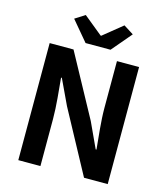

<svg xmlns="http://www.w3.org/2000/svg" viewBox="-136 -1069 1022 1174"><g transform="rotate(15 374.5 -482.0)"><path d="M91 0H231V-297C231 -382 220 -475 213 -555H218L293 -396L507 0H657V-741H517V-445C517 -361 529 -263 536 -186H531L457 -346L242 -741H91ZM303 -798H461L568 -924L505 -964L384 -866H380L260 -964L197 -924Z"/></g></svg>

Font: Source Han Sans CN
Style: Bold
Weight: 700
Designer: Ryoko NISHIZUKA 西塚涼子 (kana, bopomofo & ideographs); Paul D. Hunt (Latin, Greek & Cyrillic); Sandoll Communications 산돌커뮤니
Foundry: Adobe
Version: Version 2.001;hotconv 1.0.107;makeotfexe 2.5.65593